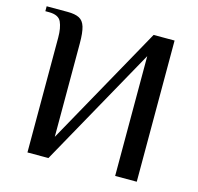

<svg xmlns="http://www.w3.org/2000/svg" viewBox="-98 -763 892 867"><g transform="rotate(15 348.0 -330.0)"><path d="M103 0V-537Q103 -582 90.5 -609.5Q78 -637 33 -637H16V-660H114Q149 -660 168.5 -650Q188 -640 196 -613.5Q204 -587 204 -537V-100L516 -660H614V0H513V-560L201 0Z"/></g></svg>

Font: El Messiri Medium
Style: Regular
Weight: 500
Designer: Mohamed Gaber
Foundry: Kief Type Foundry
Version: Version 2.020; ttfautohint (v1.8.3)